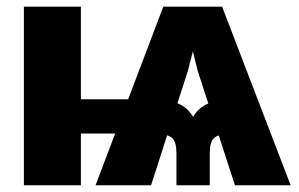

<svg xmlns="http://www.w3.org/2000/svg" viewBox="-20 -549 887 569"><path d="M676.3 0 565.9 -338.9 518.6 -529.3H638.2L841.3 0ZM50.8 0V-529.3H219.7V0ZM133.8 -153.3V-254.9H414.6V-153.3ZM502.9 0V-94.7Q502.9 -127.9 490.5 -139.6Q478 -151.4 446.8 -151.9V-253.9Q478.5 -253.9 507.1 -242.4Q535.6 -231 552.2 -202.6Q568.8 -231 597.7 -242.4Q626.5 -253.9 657.7 -253.9V-151.9Q626.5 -151.4 614 -139.6Q601.6 -127.9 601.6 -94.7V0ZM263.2 0 463.9 -529.3H585.4L536.6 -338.4L427.7 0Z"/></svg>

Font: Inter 24pt ExtraBold
Style: Regular
Weight: 800
Designer: Rasmus Andersson
Foundry: rsms
Version: Version 4.001;git-66647c0bb